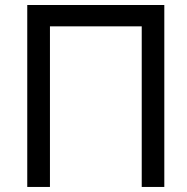

<svg xmlns="http://www.w3.org/2000/svg" viewBox="-20 -740 742 760"><path d="M177.7 0H87.9V-720.2H630.4V0H541V-635.7H177.7Z"/></svg>

Font: Vela Sans Med
Style: Regular
Weight: 500
Designer: Principal design: Mikhail Sharanda - project Manrope.
Design modification: Ravid Balaliev
Foundry: Mikhail Sharanda
Version: Version 1.001